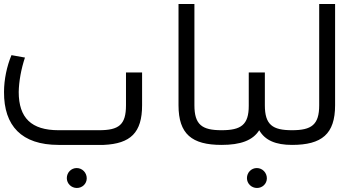

<svg xmlns="http://www.w3.org/2000/svg" viewBox="-20 -720 1785 954"><path d="M606 -360V-197C606 -100 571 -73 472 -73H271C136 -73 73 -134 73 -263C74 -316 85 -377 104 -434L37 -446C14 -391 0 -325 0 -263C-1 -95 87 0 271 0H495C629 -6 686 -61 686 -197V-360ZM361 115C334 115 312 137 312 165C312 192 334 214 362 214C389 214 411 193 411 166C411 138 389 115 361 115Z M1081 0C1092 0 1097 -5 1097 -16V-58C1097 -69 1092 -73 1081 -73C984 -73 946 -100 946 -197V-700H867V-197C867 -54 933 0 1081 0Z M1296 -197V-360H1216V-194C1216 -100 1178 -73 1081 -73C1072 -73 1065 -67 1065 -58V-16C1065 -7 1072 0 1081 0C1175 0 1236 -22 1268 -73C1297 -22 1351 0 1431 0V-73C1334 -73 1296 -100 1296 -197ZM1256 115C1229 115 1207 137 1207 165C1207 192 1229 214 1257 214C1284 214 1306 193 1306 166C1306 138 1284 115 1256 115Z M1431 0C1579 0 1645 -54 1645 -197V-700H1566V-197C1566 -100 1528 -73 1431 -73C1420 -73 1415 -69 1415 -58V-16C1415 -5 1420 0 1431 0Z"/></svg>

Font: Juman Normal
Style: Regular
Weight: 300
Designer: Bandar Raffah (Arabic) Julieta Ulanovsky (Latin)
Foundry: Caramella
Version: Version 5.022;PS 005.022;hotconv 1.0.88;makeotf.lib2.5.64775